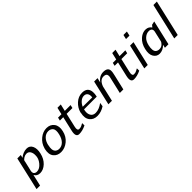

<svg xmlns="http://www.w3.org/2000/svg" viewBox="248 -1994 3461 3461"><g transform="rotate(-45 1979.0 -263.5)"><path d="M34 165 180 -471H268L254 -412Q333 -479 423 -479Q498 -479 530.5 -411.5Q563 -344 538 -237Q513 -127 441 -59Q369 9 286 9Q208 9 175 -55L124 165ZM242 -352Q242 -350 240.5 -344.5Q239 -339 238 -336V-333V-330L192 -133Q186 -105 200 -79Q222 -52 261 -52Q334 -52 394.5 -126Q455 -200 452 -280Q454 -336 429.5 -376Q405 -416 355 -416Q321 -416 285.5 -394.5Q250 -373 242 -352Z M651 -237Q654 -249 657 -258Q685 -357 765.5 -422Q846 -487 937 -487Q1032 -487 1083 -419Q1134 -351 1107 -238Q1082 -126 1000 -59Q918 8 822 8Q727 8 676 -57Q625 -122 651 -237ZM743 -245Q743 -244 743 -242.5Q743 -241 744 -240Q732 -192 735 -153Q739 -105 768 -81.5Q797 -58 838 -58Q902 -58 950.5 -106.5Q999 -155 1020 -246Q1043 -345 1011 -385Q977 -425 922 -425Q859 -425 810.5 -378Q762 -331 743 -245Z M1205 -411 1219 -472H1306L1337 -605H1422L1391 -472H1539L1525 -411H1377L1316 -145Q1295 -56 1347 -56Q1366 -56 1386 -61Q1399 -65 1415.5 -73.5Q1432 -82 1442.5 -88.5Q1453 -95 1456 -95Q1456 -86 1456.5 -66Q1457 -46 1457 -36Q1365 9 1283 9Q1193 9 1227 -135L1291 -411Z M1571 -240V-251Q1596 -347 1671 -415.5Q1746 -484 1842 -484Q1983 -484 1991 -351Q1994 -305 1980 -246H1656Q1655 -243 1652 -229Q1636 -155 1664.5 -103.5Q1693 -52 1760 -52Q1848 -52 1943 -123L1932 -50Q1842 10 1744 10Q1646 10 1595.5 -58Q1545 -126 1571 -240ZM1672 -296 1913 -294Q1921 -355 1898 -388.5Q1875 -422 1827 -422Q1779 -422 1736.5 -385Q1694 -348 1672 -296Z M2031 0 2139 -472H2226L2205 -382Q2275 -479 2377 -479Q2490 -479 2494 -396Q2495 -382 2493.5 -367.5Q2492 -353 2490 -343Q2488 -333 2484 -315Q2480 -297 2478 -286Q2450 -168 2411 1H2321L2394 -314Q2398 -333 2399 -339Q2401 -372 2393 -387Q2379 -418 2322 -418Q2233 -418 2189 -296L2121 0Z M2601 -411 2615 -472H2702L2733 -605H2818L2787 -472H2935L2921 -411H2773L2712 -145Q2691 -56 2743 -56Q2762 -56 2782 -61Q2795 -65 2811.5 -73.5Q2828 -82 2838.5 -88.5Q2849 -95 2852 -95Q2852 -86 2852.5 -66Q2853 -46 2853 -36Q2761 9 2679 9Q2589 9 2623 -135L2687 -411Z M2946 0 3055 -472H3143L3034 0ZM3087 -607 3106 -692H3194L3175 -607Z M3204 -237Q3230 -352 3306 -419Q3363 -470 3428 -479Q3450 -481 3461 -480Q3531 -477 3570 -419L3601 -457L3671 -472L3562 0H3472L3480 -35L3482 -45L3485 -61Q3414 10 3331 10Q3259 10 3217.5 -55Q3176 -120 3204 -237ZM3296 -240Q3282 -183 3287 -136Q3292 -91 3319 -71Q3346 -51 3384 -51Q3432 -51 3464.5 -80.5Q3497 -110 3504 -140Q3526 -231 3550 -341Q3556 -368 3541 -395Q3517 -419 3479 -419Q3419 -419 3367.5 -374Q3316 -329 3296 -240Z M3710 0 3870 -692H3958L3798 0Z"/></g></svg>

Font: Coval
Style: Book Italic
Weight: 350
Foundry: Context Ltd
Version: Version 001.000